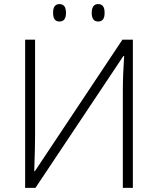

<svg xmlns="http://www.w3.org/2000/svg" viewBox="-20 -905 761 925"><path d="M101.1 -713.9H148.9V-247.1Q148.9 -197.3 145 -80.1H147.9L569.8 -713.9H620.1V0H571.8V-463.9Q571.8 -543 578.1 -634.8H574.2L150.9 0H101.1ZM483.9 -843.3Q484.4 -801.3 453.1 -801.3Q421.9 -801.3 421.9 -843.3Q421.9 -885.3 453.1 -885.3Q484.4 -885.3 483.9 -843.3ZM235.8 -843.3Q235.4 -885.3 266.6 -885.3Q297.9 -885.3 297.9 -843.3Q297.9 -801.3 266.6 -801.3Q235.4 -801.3 235.8 -843.3Z"/></svg>

Font: OpenSans-Light
Style: Regular
Weight: 300
Foundry: Ascender Corporation
Version: Version 1.10